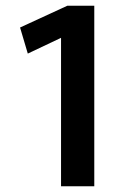

<svg xmlns="http://www.w3.org/2000/svg" viewBox="-20 -650 434 670"><path d="M215 -630H309V0H193V-518L77 -463L50 -554Z"/></svg>

Font: Ek Mukta SemiBold
Style: Regular
Weight: 600
Designer: Girish Dalvi and Yashodeep Gholap
Foundry: Ek Type
Version: Version 2.538;PS 1.002;hotconv 16.6.51;makeotf.lib2.5.65220;